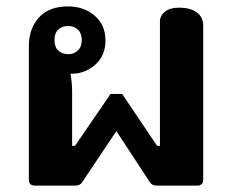

<svg xmlns="http://www.w3.org/2000/svg" viewBox="-20 -579 730 599"><path d="M70 -18V-434Q70 -490 101.5 -524.5Q133 -559 192 -559Q242 -559 275.5 -530Q309 -501 309 -453Q309 -405 277 -377Q245 -349 204 -349H200Q205 -321 205 -290V-124H214L325 -286H361L470 -124H479V-512Q479 -530 494.5 -542.5Q510 -555 538 -555Q575 -555 594.5 -540Q614 -525 614 -498V-18Q614 -9 609 -4.5Q604 0 596 0H468Q455 0 448 -10L343 -170L236 -10Q229 0 216 0H88Q80 0 75 -4.5Q70 -9 70 -18ZM235 -454Q235 -475 223 -486.5Q211 -498 193 -498Q174 -498 162 -487Q150 -476 150 -454Q150 -432 162 -421Q174 -410 193 -410Q211 -410 223 -421.5Q235 -433 235 -454Z"/></svg>

Font: Maitree
Style: Bold
Weight: 700
Designer: CadsonDemak Team
Foundry: CadsonDemak
Version: Version 1.002